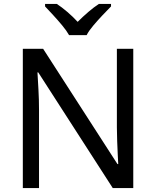

<svg xmlns="http://www.w3.org/2000/svg" viewBox="-20 -964 800 984"><path d="M663 0H558L176 -593H172Q174 -558 177 -506Q180 -454 180 -399V0H97V-714H201L582 -123H586Q585 -139 583.5 -171Q582 -203 580.5 -241Q579 -279 579 -311V-714H663ZM334 -784Q321 -807 299 -833.5Q277 -860 253 -886Q229 -912 211 -931V-944H271Q297 -927 325 -903Q353 -879 378 -852Q405 -879 433 -903Q461 -927 487 -944H549V-931Q530 -912 505.5 -886Q481 -860 458.5 -833.5Q436 -807 424 -784Z"/></svg>

Font: Noto Sans Modi
Style: Regular
Weight: 400
Designer: Monotype Design Team
Foundry: Monotype Imaging Inc.
Version: Version 2.003; ttfautohint (v1.8.4.7-5d5b)